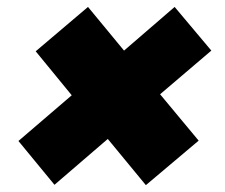

<svg xmlns="http://www.w3.org/2000/svg" viewBox="-20 -626 649 554"><path d="M137.2 -92.8 33.2 -219.2 187 -351.1 83 -478 233.9 -606 337.9 -480 483.9 -606 589.8 -480 441.9 -354 553.2 -220.2 400.9 -91.8 291 -225.1Z"/></svg>

Font: Poppins ExtraBold
Style: Italic
Weight: 800
Italic angle: -10°
Designer: Ninad Kale (Devanagari), Jonny Pinhorn (Latin)
Foundry: Indian Type Foundry
Version: Version 3.200;PS 1.000;hotconv 16.6.54;makeotf.lib2.5.65590